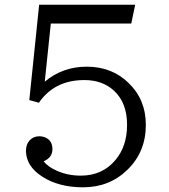

<svg xmlns="http://www.w3.org/2000/svg" viewBox="-20 -780 720 819"><path d="M147 -759.8H556.6L540 -679.7H196.8L170.9 -431.6Q247.1 -495.6 350.1 -495.6Q456.5 -495.6 527.8 -426.8Q602.1 -355.5 602.1 -247.1Q602.1 -132.3 523.9 -56.2Q447.3 19 334 19Q230.5 19 159.7 -26.9Q90.8 -71.8 90.8 -136.7Q90.8 -164.6 106.4 -181.2Q122.6 -198.7 147.5 -198.7Q166.5 -198.7 181.2 -189.5Q203.6 -175.3 203.6 -143.6Q203.6 -107.9 166 -91.8Q184.6 -68.4 223.1 -51.3Q270 -30.8 324.7 -30.8Q416.5 -30.8 472.2 -97.2Q522 -155.8 522 -247.6Q522 -341.3 466.8 -392.6Q417.5 -438.5 339.8 -438.5Q212.4 -438.5 146 -341.8L105 -353Z"/></svg>

Font: BIZ UDPMincho
Style: Regular
Weight: 400
Designer: TypeBank Co., Ltd.
Foundry: Morisawa Inc.
Version: Version 1.06